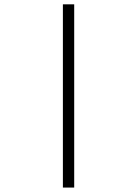

<svg xmlns="http://www.w3.org/2000/svg" viewBox="-20 -677 626 878"><path d="M319.3 -657.2V180.7H267.6V-657.2Z"/></svg>

Font: Thabit
Style: Regular
Weight: 500
Designer: Regenerated by Nadim Shaikli
Foundry: MAK Alagha
Version: 0.01